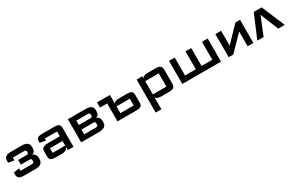

<svg xmlns="http://www.w3.org/2000/svg" viewBox="184 -1943 5469 3596"><g transform="rotate(-30 2918.5 -145.5)"><path d="M202 5Q170 5 143.5 1Q117 -3 97.8 -14.2Q78.5 -25.5 68 -45.5Q57.5 -65.5 57.5 -97.5V-140.5L181.5 -160V-107Q181.5 -107 181.5 -107Q181.5 -107 181.5 -107H429Q439.5 -107 448.2 -108.8Q457 -110.5 463 -114.5Q469 -118.5 472.5 -124.5Q476 -130.5 476 -139.5V-171Q476 -188.5 463 -196Q450 -203.5 429 -203.5H245.5V-305.5H428Q447 -305.5 457.8 -313.5Q468.5 -321.5 468.5 -337.5V-361Q468.5 -377 457.8 -385Q447 -393 428 -393H181.5Q181.5 -393 181.5 -393Q181.5 -393 181.5 -393V-333.5L57.5 -353.5V-403.5Q57.5 -428.5 66.8 -447.5Q76 -466.5 94 -479.2Q112 -492 139 -498.5Q166 -505 202 -505H441.5Q511 -505 551.8 -477.8Q592.5 -450.5 592.5 -387.5V-360Q592.5 -319.5 575.2 -293.5Q558 -267.5 522 -257.5Q560 -246.5 580 -217Q600 -187.5 600 -143.5V-116Q600 -83.5 589 -60.5Q578 -37.5 557.2 -23Q536.5 -8.5 507.5 -1.8Q478.5 5 442.5 5Z M870 5Q812 5 779.5 -14.2Q747 -33.5 747 -97V-202Q747 -263.5 791.2 -281.2Q835.5 -299 890 -299H1143V-403Q1143 -403 1143 -403Q1143 -403 1143 -403H878Q878 -403 878 -403Q878 -403 878 -403V-359L754 -382V-407Q754 -469 788 -487Q822 -505 877 -505H1144Q1199 -505 1233 -487Q1267 -469 1267 -407V0H1143V-75Q1130 -29 1093.8 -12Q1057.5 5 1012 5ZM871 -97Q871 -97 871 -97Q871 -97 871 -97H1143V-197H871Q871 -197 871 -197Q871 -197 871 -197Z M1433 0V-500H1822Q1892 -500 1932.5 -473Q1973 -446 1973 -382.5V-360Q1973 -319.5 1955.8 -293.5Q1938.5 -267.5 1902.5 -257.5Q1940.5 -246.5 1960.5 -217Q1980.5 -187.5 1980.5 -143.5V-121Q1980.5 -55.5 1938 -27.8Q1895.5 0 1823 0ZM1557 -102H1809.5Q1830.5 -102 1843.5 -109.5Q1856.5 -117 1856.5 -134.5V-172.5Q1856.5 -190 1843.5 -197.5Q1830.5 -205 1809.5 -205H1557ZM1557 -304H1808.5Q1827.5 -304 1838.2 -312Q1849 -320 1849 -336V-366Q1849 -382 1838.2 -390Q1827.5 -398 1808.5 -398H1557Z M2218.5 0V-388H2064V-500H2342.5V-310Q2353 -335.5 2382.8 -347.8Q2412.5 -360 2462 -360H2626.5Q2695 -360 2724.5 -338.8Q2754 -317.5 2754 -269V-91Q2754 -42.5 2724.5 -21.2Q2695 0 2626.5 0ZM2342.5 -107H2630Q2630 -107 2630 -107Q2630 -107 2630 -107V-253Q2630 -253 2630 -253Q2630 -253 2630 -253H2342.5Z M2920 214V-500H3044V-450Q3054.5 -478 3084.2 -491.5Q3114 -505 3164 -505H3333Q3402.5 -505 3431.8 -480.5Q3461 -456 3461 -398V-97Q3461 -42.5 3431.2 -18.8Q3401.5 5 3333 5H3164Q3114 5 3084.2 -8.5Q3054.5 -22 3044 -50V214ZM3044 -107H3337Q3337 -107 3337 -107Q3337 -107 3337 -107V-393Q3337 -393 3337 -393Q3337 -393 3337 -393H3044Z M3620 0V-500H3744V-112H3976.5V-500H4100.5V-112H4333V-500H4457V0Z M4623 0V-500H4747V-179L5057 -500H5157V0H5033V-318L4722 0Z M5242.5 0 5453 -500H5624L5834.5 0H5694L5536 -389L5378 0Z"/></g></svg>

Font: Science Gothic
Style: Regular
Weight: 400
Designer: Thomas Phinney, Vassil Kateliev, Brandon Buerkle
Foundry: Font Detective LLC
Version: Version 1.018